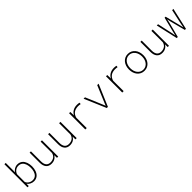

<svg xmlns="http://www.w3.org/2000/svg" viewBox="494 -2577 4413 4413"><g transform="rotate(-45 2700.5 -370.0)"><path d="M519 -259.3V-269.5Q518.6 -303.2 513.4 -336.4Q508.3 -369.6 497.1 -399.9Q485.8 -429.2 469.5 -454.3Q453.1 -479.5 430.7 -498Q407.7 -516.6 377.4 -527.3Q347.2 -538.1 310.1 -538.1Q283.7 -538.1 259.3 -531.5Q234.9 -524.9 213.4 -512.7Q193.4 -501 176 -484.1Q158.7 -467.3 146 -446.8V-750H103.5V0H144L145 -73.7Q157.7 -55.2 174.6 -40.5Q191.4 -25.9 211.4 -15.6Q233.9 -3.4 259 3.2Q284.2 9.8 311 9.8Q346.7 9.8 375.7 -0.7Q404.8 -11.2 427.7 -29.3Q452.1 -48.3 469.7 -75.4Q487.3 -102.5 498.5 -134.3Q508.8 -163.6 513.7 -195.6Q518.6 -227.5 519 -259.3ZM475.6 -269.5V-259.3Q475.6 -232.9 471.9 -206.1Q468.3 -179.2 460.4 -153.8Q452.1 -127.4 438.5 -104.2Q424.8 -81.1 405.3 -64Q386.2 -47.9 361.6 -38.6Q336.9 -29.3 305.7 -29.3Q279.8 -29.3 255.1 -36.1Q230.5 -43 209.5 -56.2Q188.5 -69.8 171.6 -89.1Q154.8 -108.4 146 -132.8V-382.3Q154.3 -408.2 169.9 -429.7Q185.5 -451.2 206.5 -466.8Q226.6 -482.4 251.7 -490.7Q276.9 -499 304.7 -499Q335.9 -499 360.4 -490Q384.8 -481 403.8 -465.8Q423.8 -449.2 437.5 -425.8Q451.2 -402.3 460 -376Q467.8 -350.6 471.7 -323.2Q475.6 -295.9 475.6 -269.5Z M1061.5 0H1102.5V-528.3H1059.1L1059.6 -159.2Q1052.7 -129.4 1038.1 -105.5Q1023.4 -81.5 1002 -64.9Q979 -47.9 949.2 -38.6Q919.4 -29.3 883.3 -29.3Q847.2 -29.3 821 -41.3Q794.9 -53.2 777.8 -75.2Q760.7 -97.2 752.4 -128.2Q744.1 -159.2 743.7 -197.3V-528.3H701.2V-198.2Q701.7 -151.4 712.9 -113Q724.1 -74.7 746.6 -47.4Q768.6 -20 802.2 -5.1Q835.9 9.8 880.4 9.8Q944.3 9.8 989.5 -16.4Q1034.7 -42.5 1060.5 -88.9Z M1661.6 0H1702.6V-528.3H1659.2L1659.7 -159.2Q1652.8 -129.4 1638.2 -105.5Q1623.5 -81.5 1602.1 -64.9Q1579.1 -47.9 1549.3 -38.6Q1519.5 -29.3 1483.4 -29.3Q1447.3 -29.3 1421.1 -41.3Q1395 -53.2 1377.9 -75.2Q1360.8 -97.2 1352.5 -128.2Q1344.2 -159.2 1343.8 -197.3V-528.3H1301.3V-198.2Q1301.8 -151.4 1313 -113Q1324.2 -74.7 1346.7 -47.4Q1368.7 -20 1402.3 -5.1Q1436 9.8 1480.5 9.8Q1544.4 9.8 1589.6 -16.4Q1634.8 -42.5 1660.6 -88.9Z M2250.5 -538.1Q2171.9 -538.6 2114.7 -505.6Q2057.6 -472.7 2027.3 -413.1V-441.9L2024.4 -528.3H1983.4V0H2028.8L2027.8 -337.9Q2038.1 -380.4 2058.8 -410.4Q2079.6 -440.4 2107.9 -459.5Q2136.2 -478.5 2171.6 -487.3Q2207 -496.1 2245.6 -496.1Q2265.1 -496.1 2283.9 -493.9Q2302.7 -491.7 2320.3 -488.3L2325.2 -529.3Q2310.1 -533.2 2290 -535.6Q2270 -538.1 2250.5 -538.1Z M2680.7 0H2717.8L2943.4 -528.3H2897.9L2711.9 -85.4L2699.7 -53.2L2687 -85.9L2500.5 -528.3H2455.1Z M3450.7 -538.1Q3372.1 -538.6 3314.9 -505.6Q3257.8 -472.7 3227.5 -413.1V-441.9L3224.6 -528.3H3183.6V0H3229L3228 -337.9Q3238.3 -380.4 3259 -410.4Q3279.8 -440.4 3308.1 -459.5Q3336.4 -478.5 3371.8 -487.3Q3407.2 -496.1 3445.8 -496.1Q3465.3 -496.1 3484.1 -493.9Q3502.9 -491.7 3520.5 -488.3L3525.4 -529.3Q3510.3 -533.2 3490.2 -535.6Q3470.2 -538.1 3450.7 -538.1Z M3667 -272.9V-254.9Q3667.5 -202.1 3683.3 -154.3Q3699.2 -106.4 3729.5 -69.8Q3759.3 -33.7 3802.5 -12Q3845.7 9.8 3901.4 9.8Q3956.5 9.8 3999.8 -12Q4043 -33.7 4072.8 -70.3Q4102.5 -106.9 4118.2 -154.8Q4133.8 -202.6 4134.3 -254.9V-272.9Q4133.8 -325.7 4117.9 -373.8Q4102.1 -421.9 4072.3 -458.5Q4042 -494.6 3998.8 -516.4Q3955.6 -538.1 3900.4 -538.1Q3845.2 -538.1 3802 -516.4Q3758.8 -494.6 3729 -458Q3699.2 -421.4 3683.3 -373.5Q3667.5 -325.7 3667 -272.9ZM3709.5 -254.9V-272.9Q3710 -315.9 3722.7 -356.9Q3735.4 -397.9 3759.8 -429.7Q3784.2 -460.9 3819.3 -480.5Q3854.5 -500 3900.4 -500Q3945.8 -500 3981.4 -480.5Q4017.1 -460.9 4041.5 -429.7Q4065.9 -397.9 4078.6 -356.9Q4091.3 -315.9 4091.8 -272.9V-254.9Q4091.3 -211.4 4078.9 -170.9Q4066.4 -130.4 4042 -98.6Q4017.6 -66.4 3982.4 -47.4Q3947.3 -28.3 3901.4 -28.3Q3855.5 -28.3 3819.8 -47.4Q3784.2 -66.4 3759.8 -98.1Q3735.4 -129.9 3722.7 -170.7Q3710 -211.4 3709.5 -254.9Z M4662.1 0H4703.1V-528.3H4659.7L4660.2 -159.2Q4653.3 -129.4 4638.7 -105.5Q4624 -81.5 4602.5 -64.9Q4579.6 -47.9 4549.8 -38.6Q4520 -29.3 4483.9 -29.3Q4447.8 -29.3 4421.6 -41.3Q4395.5 -53.2 4378.4 -75.2Q4361.3 -97.2 4353 -128.2Q4344.7 -159.2 4344.2 -197.3V-528.3H4301.8V-198.2Q4302.2 -151.4 4313.5 -113Q4324.7 -74.7 4347.2 -47.4Q4369.1 -20 4402.8 -5.1Q4436.5 9.8 4481 9.8Q4544.9 9.8 4590.1 -16.4Q4635.3 -42.5 4661.1 -88.9Z M4954.1 0H4989.7L5087.4 -378.9L5104.5 -462.4L5120.6 -378.9L5219.2 0H5254.9L5374.5 -528.3H5333.5L5254.4 -162.6L5235.4 -64L5212.9 -162.6L5121.1 -528.3H5088.4L4996.6 -162.6L4973.6 -65.4L4955.6 -162.6L4876 -528.3H4835Z"/></g></svg>

Font: Roboto Mono ExtraLight
Style: Regular
Weight: 250
Monospace: yes
Designer: Google
Version: Version 3.000